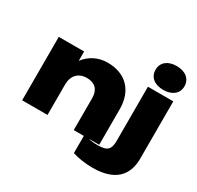

<svg xmlns="http://www.w3.org/2000/svg" viewBox="-206 -1079 1543 1502"><g transform="rotate(30 565.0 -327.5)"><path d="M1092 -584H863V-97C863 -19 840 9 752 9C719 9 691 6 666 0H760V-322C760 -485 664 -590 497 -590C417 -590 344 -556 293 -489V-573H64V0H293V-274C293 -356 340 -405 417 -405C489 -405 530 -364 530 -289V0H621V155C664 170 733 182 804 182C1002 182 1092 88 1092 -66ZM978 -622C1057 -622 1109 -663 1109 -729C1109 -796 1057 -837 978 -837C899 -837 848 -796 848 -729C848 -663 899 -622 978 -622Z"/></g></svg>

Font: Bounded ExtBd
Style: Regular
Weight: 800
Designer: Vlad Churkin
Version: Version 3.0